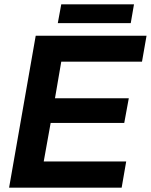

<svg xmlns="http://www.w3.org/2000/svg" viewBox="-20 -867 697 887"><path d="M214 -299H554L575 -413H234L263 -582H636L657 -702H145L22 0H542L563 -121H182ZM599 -847H263L247 -760H584Z"/></svg>

Font: Geom SemiBold
Style: Bold Italic
Weight: 600
Italic angle: -10°
Version: Version 1.102